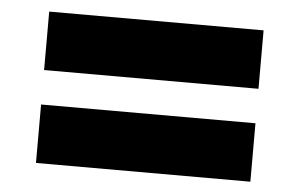

<svg xmlns="http://www.w3.org/2000/svg" viewBox="-36 -553 686 455"><g transform="rotate(5 307.0 -325.0)"><path d="M64 -366H574V-505H64ZM64 -145H574V-284H64Z"/></g></svg>

Font: Fixel Display 20240404 ExBold
Style: Italic
Weight: 800
Italic angle: -10°
Designer: AlfaBravo + MacPaw
Foundry: Kyrylo Tkachov, Marchela Mozhyna, Serhii Makarenko, Maria Weinstein, Zakhar Kryvoshyya
Version: Version 1.211;Glyphs 3.2 (3225)